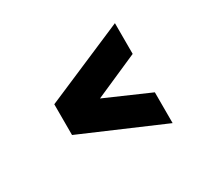

<svg xmlns="http://www.w3.org/2000/svg" viewBox="-102 -685 842 779"><g transform="rotate(-30 319.5 -295.0)"><path d="M506.3 -529 128.7 -367V-223L506.3 -60.7V-205L301 -294.7L506.3 -385Z"/></g></svg>

Font: Unageo Variable
Style: Regular
Weight: 300
Designer: Richard Sepsi
Foundry: Richard Sepsi
Version: Version 2.200